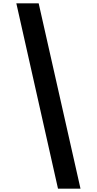

<svg xmlns="http://www.w3.org/2000/svg" viewBox="-20 -906 581 1152"><path d="M212 -886H78L328 226H463Z"/></svg>

Font: Noto Sans Kannada UI SemiCondensed ExtraBold
Style: Regular
Weight: 800
Width: 4
Designer: Jelle Bosma - Monotype Design Team
Foundry: Monotype Imaging Inc.
Version: Version 2.005